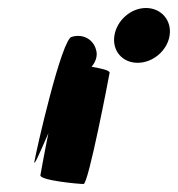

<svg xmlns="http://www.w3.org/2000/svg" viewBox="-20 -768 445 480"><path d="M66 -364C64 -350 80 -387 101 -435C90 -381 82 -335 81 -330C79 -317 176 -308 189 -308C201 -308 252 -574 254 -586C255 -592 233 -597 209 -601C219 -613 225 -629 220 -644C213 -670 187 -684 160 -676C135 -676 70 -389 66 -364ZM266 -679C260 -641 286 -611 324 -611C362 -611 398 -641 404 -679C410 -717 383 -748 345 -748C307 -748 272 -717 266 -679Z"/></svg>

Font: Ampere
Style: SCIta
Weight: 400
Version: Version 1